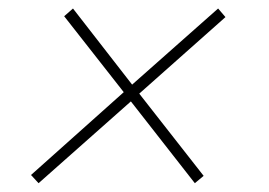

<svg xmlns="http://www.w3.org/2000/svg" viewBox="-20 -426 627 447"><path d="M52.2 -18.6 268.1 -211.4 129.4 -388.2 149.9 -406.2 287.6 -229 487.8 -406.2 504.9 -386.2 304.2 -208 454.1 -16.6 433.6 0.5 284.7 -189.9 69.8 0.5Z"/></svg>

Font: TypoPRO Roboto Mono
Style: Italic
Weight: 250
Designer: Google
Version: Version 2.000986; 2015; ttfautohint (v1.3)